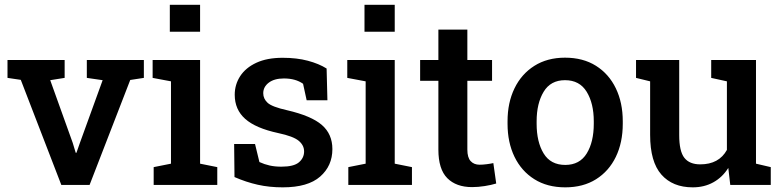

<svg xmlns="http://www.w3.org/2000/svg" viewBox="-20 -782 3305 812"><path d="M239.3 0 67.9 -444.3 11.7 -452.6V-528.3H253.4V-452.6L192.4 -442.9L287.6 -177.7L300.3 -135.7H303.2L317.9 -177.7L414.1 -442.9L347.2 -452.6V-528.3H588.4V-452.6L530.8 -443.8L358.9 0Z M629.9 0V-75.2L703.1 -89.8V-438L625.5 -452.6V-528.3H826.2V-89.8L898.9 -75.2V0ZM698.2 -647.9V-761.7H826.2V-647.9Z M1175.8 10.3Q1119.1 10.3 1070.1 -0.7Q1021 -11.7 971.7 -33.2L970.2 -172.9H1058.6L1077.1 -96.7Q1098.6 -86.9 1120.6 -82Q1142.6 -77.1 1169.9 -77.1Q1222.7 -77.1 1244.4 -95.7Q1266.1 -114.3 1266.1 -141.6Q1266.1 -167.5 1243.4 -186.5Q1220.7 -205.6 1156.7 -219.2Q1061.5 -239.7 1017.1 -279.1Q972.7 -318.4 972.7 -381.3Q972.7 -424.3 995.8 -460Q1019 -495.6 1064.2 -516.6Q1109.4 -537.6 1175.3 -537.6Q1235.4 -537.6 1282 -525.1Q1328.6 -512.7 1361.3 -492.2L1364.7 -357.9H1276.9L1261.7 -427.7Q1230 -450.2 1180.7 -450.2Q1140.1 -450.2 1116.7 -432.4Q1093.3 -414.6 1093.3 -387.7Q1093.3 -364.3 1111.8 -347.2Q1130.4 -330.1 1193.8 -315.9Q1296.9 -292 1341.3 -253.4Q1385.7 -214.8 1385.7 -151.4Q1385.7 -80.6 1334 -35.2Q1282.2 10.3 1175.8 10.3Z M1453.1 0V-75.2L1526.4 -89.8V-438L1448.7 -452.6V-528.3H1649.4V-89.8L1722.2 -75.2V0ZM1521.5 -647.9V-761.7H1649.4V-647.9Z M1976.6 9.3Q1909.2 9.3 1871.6 -28.6Q1834 -66.4 1834 -149.4V-440.4H1756.8V-528.3H1834V-656.7H1956.5V-528.3H2061V-440.4H1956.5V-149.4Q1956.5 -115.7 1970.5 -100.6Q1984.4 -85.4 2008.3 -85.4Q2022 -85.4 2038.8 -87.6Q2055.7 -89.8 2066.4 -92.3L2078.6 -5.9Q2057.6 0.5 2029.8 4.9Q2002 9.3 1976.6 9.3Z M2370.6 10.3Q2294.4 10.3 2239.7 -24.2Q2185.1 -58.6 2155.8 -119.1Q2126.5 -179.7 2126.5 -258.8V-269Q2126.5 -347.7 2155.8 -408.2Q2185.1 -468.8 2239.7 -503.4Q2294.4 -538.1 2369.6 -538.1Q2445.8 -538.1 2500.5 -503.7Q2555.2 -469.2 2584.5 -408.4Q2613.8 -347.7 2613.8 -269V-258.8Q2613.8 -179.2 2584.5 -118.7Q2555.2 -58.1 2500.7 -23.9Q2446.3 10.3 2370.6 10.3ZM2370.6 -84.5Q2431.6 -84.5 2461.4 -133.1Q2491.2 -181.6 2491.2 -258.8V-269Q2491.2 -344.7 2461.2 -393.8Q2431.2 -442.9 2369.6 -442.9Q2308.6 -442.9 2279.1 -393.8Q2249.5 -344.7 2249.5 -269V-258.8Q2249.5 -181.6 2279.1 -133.1Q2308.6 -84.5 2370.6 -84.5Z M2909.7 10.3Q2824.7 10.3 2777.1 -43.7Q2729.5 -97.7 2729.5 -211.4V-438L2669.9 -452.6V-528.3H2852.5V-210.4Q2852.5 -142.1 2874.3 -114.5Q2896 -86.9 2941.4 -86.9Q3020.5 -86.9 3054.2 -147.9V-438L2987.8 -452.6V-528.3H3177.2V-89.8L3239.7 -75.2V0H3068.4L3060.1 -71.8Q3035.2 -32.2 2996.8 -11Q2958.5 10.3 2909.7 10.3Z"/></svg>

Font: Roboto Slab Medium
Style: Regular
Weight: 500
Designer: Google
Version: Version 2.001; ttfautohint (v1.8.3)